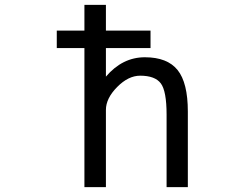

<svg xmlns="http://www.w3.org/2000/svg" viewBox="-20 -772 1040 794"><path d="M214.8 -573.2V-645.5H329.1V-752H418V-645.5H602.5V-573.2H418V-455.1Q486.3 -535.2 579.1 -535.2Q671.9 -535.2 714.4 -482.4Q756.8 -429.7 756.8 -310.5V2H668.9V-297.9Q668.9 -395.5 645 -427.2Q621.1 -459 559.6 -459Q510.7 -459 464.4 -412.1Q418 -365.2 418 -317.4V2H329.1V-573.2Z"/></svg>

Font: Gen Shin Gothic Monospace Regular
Style: Regular
Weight: 400
Designer: [Source Han Sans]
Ryoko NISHIZUKA  (kana & ideographs); Paul D. Hunt (Latin, Greek & Cyrillic); Wenlong ZHANG  (bopomofo
Version: Version 1.002.20150607